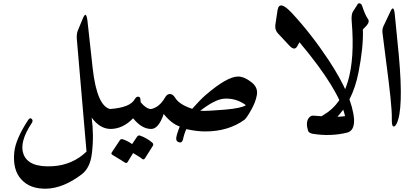

<svg xmlns="http://www.w3.org/2000/svg" viewBox="-20 -760 2485 1154"><path d="M506 -632 537 -350Q563 -119 645 -104Q684 -96 677 -34Q672 3 657 11Q654 12 651.5 13.5Q649 15 645 15Q581 15 531 -53Q538 -1 538.5 53.5Q539 108 532 164Q522 249 471 288Q361 371 260 374Q160 377 107 317Q55 260 66 153Q74 77 148 -37Q160 -56 171 -45Q181 -35 170 -19Q95 94 121 166Q151 248 298 239Q417 231 500 151L442 -522Q439 -556 448 -577L477 -647Q488 -674 495 -670.5Q502 -667 506 -632Z M826 -145Q857 -107 888 -104Q916 -101 920 -84Q923 -72 920 -42Q919 -27 915.5 -16.5Q912 -6 909 1Q903 15 888 15Q832 15 780 -49Q718 15 644 15Q623 15 617 -12L608 -53Q605 -69 616 -86Q627 -104 644 -105Q763 -114 790 -164Q799 -179 809 -179Q824 -179 824 -162Q824 -154 825 -150Q826 -146 826 -145ZM805 60Q811 52 822 55Q842 62 861 73Q880 84 896 98Q904 106 899 116L851 192Q843 203 833 194Q829 190 815.5 181.5Q802 173 780 160L747 214Q740 224 729 216Q724 212 705.5 201Q687 190 656 171Q645 165 653 154L701 82Q707 74 718 77Q748 87 774 106Z M964 -75Q933 16 888 15Q873 15 864 -5Q846 -48 856 -74Q866 -100 885 -104Q938 -114 972 -174Q984 -195 1001 -195Q1019 -195 1033 -172Q1057 -132 1135 -106Q1160 -134 1180 -154.5Q1200 -175 1215 -188Q1345 -300 1411 -300Q1449 -300 1495 -263Q1531 -233 1524 -190Q1517 -147 1489 -98Q1462 -50 1449 -40Q1352 30 1214 30Q1161 30 1100 16Q1087 43 1080 78Q1074 101 1055 95Q1035 89 1040 64Q1042 52 1047.5 36Q1053 20 1060 0Q1011 -16 964 -75ZM1458 -128Q1400 -171 1328 -167Q1274 -164 1183 -94Q1209 -93 1246.5 -95Q1284 -97 1333 -101Q1433 -110 1458 -128Z M1863 -65Q2000 -53 2054 -62Q2018 -223 1780 -506L1766 -481Q1750 -453 1719 -486L1650 -560Q1631 -581 1635 -611L1648 -698Q1658 -764 1735 -681Q1851 -556 1955 -399Q2027 -290 2065 -201Q2103 -112 2108 -43Q2111 25 2067 37Q2019 49 1966.5 51Q1914 53 1858 44Q1837 39 1832 27Q1816 -22 1835 -50Q1847 -66 1863 -65Z M1993 -43Q1959 -11 1921 -9Q1884 -8 1884 -34Q1884 -45 1926 -70Q2131 -188 2094 -630Q2092 -652 2094 -666.5Q2096 -681 2100 -688L2128 -732Q2133 -742 2141 -740Q2152 -738 2156 -726Q2166 -696 2174.5 -677Q2183 -658 2189 -650Q2205 -631 2184 -607L2161 -583Q2163 -527 2156 -462.5Q2149 -398 2135 -326Q2100 -147 1993 -43Z M2327 -692Q2347 -735 2353 -672L2377 -428Q2407 -100 2363 -15Q2353 3 2344 0Q2334 -3 2335 -48Q2336 -86 2327 -173.5Q2318 -261 2300 -396L2279 -562Q2276 -583 2285 -603Z"/></svg>

Font: Amiri
Style: Bold
Weight: 700
Designer: Khaled Hosny
Version: Version 0.113